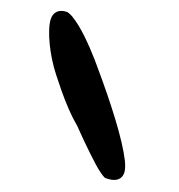

<svg xmlns="http://www.w3.org/2000/svg" viewBox="-95 -696 729 782"><g transform="rotate(15 269.5 -305.0)"><path d="M416.6 0.9Q407.8 -3.8 394.9 -14.9Q382.1 -26 367.1 -41.8Q352.1 -57.6 336.3 -75.6Q320.5 -93.5 305.1 -111.5Q289.6 -129.5 276.2 -145.9Q262.9 -162.4 252.8 -174.4Q227.5 -199.2 202.2 -231Q176.9 -262.8 154.6 -295.3Q132.2 -327.9 115.4 -354.1Q98.1 -380.6 83.5 -409.7Q68.9 -438.8 58.1 -467.5Q47.2 -496.2 41.4 -521.5Q35.5 -546.8 35.9 -564.8Q36.9 -589.1 51.6 -601.4Q66.4 -613.8 93 -612Q105 -608.8 120.1 -597.8Q135.1 -586.9 151.9 -570.9Q168.6 -554.9 185.8 -535.4Q203 -515.9 219.6 -495Q236.2 -474.1 251 -454.1Q265.8 -434.1 277.4 -416.9Q307.4 -374.9 337.7 -329.9Q368 -284.9 395.4 -240.8Q422.8 -196.8 443.9 -157.4Q465 -118 477 -87.6Q483 -71.8 485.5 -59.3Q488 -46.9 487.2 -37.9Q485.5 -23.2 477.1 -13.8Q468.6 -4.2 453.6 -0.5Q438.5 3.2 416.6 0.9Z"/></g></svg>

Font: Gluten Thin
Style: Regular
Weight: 100
Designer: Tyler Finck
Foundry: Etcetera Type Company
Version: Version 1.300